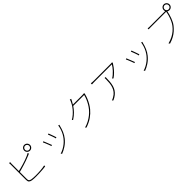

<svg xmlns="http://www.w3.org/2000/svg" viewBox="545 -2831 4910 4910"><g transform="rotate(-45 3000.0 -376.0)"><path d="M744 -685Q744 -654 765.5 -632.5Q787 -611 818 -611Q849 -611 871 -632.5Q893 -654 893 -685Q893 -716 871 -738Q849 -760 818 -760Q787 -760 765.5 -738Q744 -716 744 -685ZM714 -685Q714 -714 728 -738Q742 -762 765.5 -776Q789 -790 818 -790Q847 -790 871 -776Q895 -762 909 -738Q923 -714 923 -685Q923 -656 909 -632.5Q895 -609 871 -595Q847 -581 818 -581Q789 -581 765.5 -595Q742 -609 728 -632.5Q714 -656 714 -685ZM252 -734Q251 -721 249.5 -708.5Q248 -696 248 -676Q248 -665 248 -625Q248 -585 248 -528.5Q248 -472 248 -409Q248 -346 248 -287.5Q248 -229 248 -185.5Q248 -142 248 -124Q248 -80 266 -63.5Q284 -47 323 -39Q348 -35 390 -32Q432 -29 472 -29Q512 -29 557.5 -30.5Q603 -32 648.5 -35.5Q694 -39 735.5 -45Q777 -51 808 -59V-22Q769 -16 710.5 -11.5Q652 -7 589 -4Q526 -1 472 -1Q432 -1 391 -2.5Q350 -4 320 -9Q270 -18 244 -40.5Q218 -63 218 -120Q218 -140 218 -184.5Q218 -229 218 -288.5Q218 -348 218 -410.5Q218 -473 218 -529.5Q218 -586 218 -625.5Q218 -665 218 -676Q218 -689 217.5 -698.5Q217 -708 216 -717Q215 -726 213 -734ZM233 -410Q275 -419 329.5 -433.5Q384 -448 443 -465.5Q502 -483 559 -503.5Q616 -524 663 -545Q682 -554 699.5 -563.5Q717 -573 730 -582L747 -548Q733 -542 713.5 -533.5Q694 -525 674 -517Q625 -496 566 -475.5Q507 -455 446 -436Q385 -417 330 -401.5Q275 -386 233 -375Z M1462 -558Q1468 -544 1478.5 -515Q1489 -486 1501 -453Q1513 -420 1523 -390.5Q1533 -361 1537 -346L1508 -334Q1505 -350 1495.5 -379.5Q1486 -409 1474 -442.5Q1462 -476 1450.5 -504.5Q1439 -533 1433 -547ZM1817 -518Q1815 -512 1813 -505Q1811 -498 1809 -493Q1789 -404 1754 -322Q1719 -240 1663 -170Q1594 -85 1509.5 -29.5Q1425 26 1345 56L1318 29Q1379 10 1436.5 -21Q1494 -52 1545 -94Q1596 -136 1637 -186Q1674 -231 1704 -285.5Q1734 -340 1754.5 -401.5Q1775 -463 1785 -528ZM1229 -510Q1235 -497 1246.5 -468Q1258 -439 1272 -404Q1286 -369 1298.5 -337Q1311 -305 1318 -287L1289 -276Q1283 -295 1271 -327.5Q1259 -360 1245 -395.5Q1231 -431 1219 -459Q1207 -487 1201 -497Z M2844 -629Q2840 -622 2836.5 -610.5Q2833 -599 2831 -594Q2818 -538 2792 -476Q2766 -414 2730.5 -353Q2695 -292 2651 -239Q2586 -160 2492 -93Q2398 -26 2258 23L2231 -3Q2313 -26 2385 -64Q2457 -102 2518.5 -151Q2580 -200 2627 -257Q2671 -310 2706 -371Q2741 -432 2766.5 -493.5Q2792 -555 2804 -609H2400L2418 -639Q2429 -639 2465 -639Q2501 -639 2548.5 -639Q2596 -639 2643.5 -639Q2691 -639 2726 -639Q2761 -639 2770 -639Q2787 -639 2797 -640.5Q2807 -642 2814 -646ZM2500 -773Q2493 -760 2486 -745Q2479 -730 2473 -718Q2448 -668 2407.5 -606Q2367 -544 2305.5 -480Q2244 -416 2155 -358L2128 -378Q2192 -415 2244 -461.5Q2296 -508 2336 -557Q2376 -606 2403.5 -651.5Q2431 -697 2445 -732Q2449 -740 2454.5 -756.5Q2460 -773 2462 -786Z M3908 -675Q3904 -671 3900 -666Q3896 -661 3892 -655Q3876 -626 3839.5 -577.5Q3803 -529 3751.5 -475.5Q3700 -422 3635 -378L3606 -401Q3645 -422 3683.5 -455Q3722 -488 3756.5 -525Q3791 -562 3817.5 -598Q3844 -634 3859 -662Q3842 -662 3802 -662Q3762 -662 3708 -662Q3654 -662 3593 -662Q3532 -662 3472.5 -662Q3413 -662 3363 -662Q3313 -662 3280.5 -662Q3248 -662 3241 -662Q3216 -662 3187.5 -661Q3159 -660 3136 -658V-699Q3159 -696 3187.5 -694Q3216 -692 3241 -692Q3248 -692 3281 -692Q3314 -692 3364 -692Q3414 -692 3473.5 -692Q3533 -692 3593 -692Q3653 -692 3706.5 -692Q3760 -692 3798 -692Q3836 -692 3851 -692Q3856 -692 3862.5 -692.5Q3869 -693 3876 -694Q3883 -695 3888 -696ZM3516 -546Q3516 -458 3509.5 -385Q3503 -312 3486 -251.5Q3469 -191 3437.5 -142.5Q3406 -94 3356.5 -54Q3307 -14 3236 18L3206 -7Q3223 -12 3244.5 -22.5Q3266 -33 3280 -41Q3349 -79 3389.5 -130Q3430 -181 3450 -240.5Q3470 -300 3476.5 -364Q3483 -428 3483 -491Q3483 -504 3483 -517.5Q3483 -531 3481 -546Z M4462 -558Q4468 -544 4478.5 -515Q4489 -486 4501 -453Q4513 -420 4523 -390.5Q4533 -361 4537 -346L4508 -334Q4505 -350 4495.5 -379.5Q4486 -409 4474 -442.5Q4462 -476 4450.5 -504.5Q4439 -533 4433 -547ZM4817 -518Q4815 -512 4813 -505Q4811 -498 4809 -493Q4789 -404 4754 -322Q4719 -240 4663 -170Q4594 -85 4509.5 -29.5Q4425 26 4345 56L4318 29Q4379 10 4436.5 -21Q4494 -52 4545 -94Q4596 -136 4637 -186Q4674 -231 4704 -285.5Q4734 -340 4754.5 -401.5Q4775 -463 4785 -528ZM4229 -510Q4235 -497 4246.5 -468Q4258 -439 4272 -404Q4286 -369 4298.5 -337Q4311 -305 4318 -287L4289 -276Q4283 -295 4271 -327.5Q4259 -360 4245 -395.5Q4231 -431 4219 -459Q4207 -487 4201 -497Z M5807 -703Q5807 -672 5828.5 -650.5Q5850 -629 5881 -629Q5912 -629 5934 -650.5Q5956 -672 5956 -703Q5956 -734 5934 -756Q5912 -778 5881 -778Q5850 -778 5828.5 -756Q5807 -734 5807 -703ZM5777 -703Q5777 -732 5791 -756Q5805 -780 5828.5 -794Q5852 -808 5881 -808Q5910 -808 5934 -794Q5958 -780 5972 -756Q5986 -732 5986 -703Q5986 -674 5972 -650.5Q5958 -627 5934 -613Q5910 -599 5881 -599Q5852 -599 5828.5 -613Q5805 -627 5791 -650.5Q5777 -674 5777 -703ZM5829 -648Q5826 -641 5824.5 -636Q5823 -631 5821 -617Q5814 -575 5800.5 -525Q5787 -475 5768 -423.5Q5749 -372 5725 -325.5Q5701 -279 5673 -244Q5627 -187 5574 -139Q5521 -91 5451.5 -52.5Q5382 -14 5288 15L5261 -15Q5356 -41 5426.5 -77Q5497 -113 5551.5 -159.5Q5606 -206 5649 -262Q5687 -311 5716.5 -377Q5746 -443 5766 -510.5Q5786 -578 5793 -631Q5779 -631 5736 -631Q5693 -631 5633.5 -631Q5574 -631 5509 -631Q5444 -631 5385.5 -631Q5327 -631 5286.5 -631Q5246 -631 5236 -631Q5211 -631 5193 -630.5Q5175 -630 5156 -629V-665Q5169 -664 5181 -662.5Q5193 -661 5207 -660.5Q5221 -660 5237 -660Q5245 -660 5276.5 -660Q5308 -660 5354.5 -660Q5401 -660 5455 -660Q5509 -660 5562.5 -660Q5616 -660 5662 -660Q5708 -660 5739 -660Q5770 -660 5777 -660Q5785 -660 5791.5 -660.5Q5798 -661 5806 -663Z"/></g></svg>

Font: Noto Sans KR Thin
Style: Regular
Weight: 100
Designer: Ryoko NISHIZUKA 西塚涼子 (kana, bopomofo & ideographs); Paul D. Hunt (Latin, Greek & Cyrillic); Sandoll Communications 산돌커뮤니
Foundry: Adobe
Version: Version 2.004-H2;hotconv 1.0.118;makeotfexe 2.5.65603